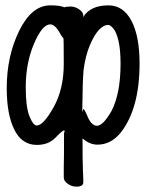

<svg xmlns="http://www.w3.org/2000/svg" viewBox="-20 -512 540 710"><path d="M262.2 178.2Q245.1 178.2 230.5 167.7Q215.8 157.2 215.8 144V106Q216.8 84 216.8 -20L219.2 -26.9Q219.2 -29.8 216.8 -29.8Q210.9 -29.8 185.1 -2.9Q159.2 23.9 116.2 23.9Q61 23.9 33 -32.5Q4.9 -88.9 4.9 -186Q4.9 -304.2 51 -398.2Q97.2 -492.2 166 -492.2Q204.1 -492.2 217.8 -484.9Q224.1 -487.8 241 -487.8Q257.8 -487.8 272.9 -477.3Q288.1 -466.8 288.1 -454.1L287.1 -448.2Q314 -492.2 380.9 -492.2Q436 -492.2 466.1 -435.1Q496.1 -377.9 496.1 -277.8Q496.1 -110.8 426.8 -22Q390.1 22.9 340.8 22.9Q313 22.9 289.1 2.9Q287.1 1 285.2 0Q285.2 86.9 286.6 116Q288.1 145 288.1 162.1Q288.1 178.2 262.2 178.2ZM116.2 -47.9Q140.1 -47.9 178 -115Q215.8 -182.1 215.8 -275.9Q215.8 -371.1 214.4 -371.1Q212.9 -371.1 205.1 -382.8Q185.1 -421.9 166 -421.9Q136.2 -421.9 105.7 -350.3Q75.2 -278.8 75.2 -189Q75.2 -115.2 89.1 -81.5Q103 -47.9 116.2 -47.9ZM301.8 -85.9Q316.9 -46.9 338.9 -46.9Q360.8 -46.9 392.1 -101.1Q425.8 -166 425.8 -275.9Q425.8 -329.1 418 -361.6Q410.2 -394 398.7 -407Q387.2 -419.9 380.9 -419.9Q344.2 -419.9 312 -344.2Q295.9 -305.2 289.1 -253.9Q285.2 -210.9 284.2 -97.2L288.1 -108.9Q292 -108.9 301.8 -85.9Z"/></svg>

Font: LXGW WenKai Mono GB Screen
Style: Regular
Weight: 400
Monospace: yes
Designer: LXGW / Fontworks Inc.
Foundry: LXGW / Fontworks Inc.
Version: Version 1.510;January 18,2025